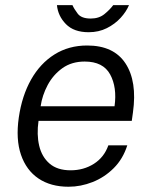

<svg xmlns="http://www.w3.org/2000/svg" viewBox="-20 -700 576 730"><path d="M240.5 10Q173 10 126.5 -21.2Q80 -52.5 59.8 -111.5Q39.5 -170.5 51.5 -253.5Q63.5 -336 98.2 -397.5Q133 -459 187.2 -493Q241.5 -527 311.5 -527Q412.5 -527 457.2 -458.8Q502 -390.5 485.5 -272.5L481 -240.5H126.5Q119 -188.5 129 -146Q139 -103.5 168.5 -78Q198 -52.5 248.5 -52.5Q298 -52.5 337 -77.2Q376 -102 392 -147.5H464Q447.5 -95.5 412.2 -60.5Q377 -25.5 332 -7.8Q287 10 240.5 10ZM134.5 -296H415.5Q425.5 -368 398.8 -417Q372 -466 302 -466Q252.5 -466 217.2 -440.8Q182 -415.5 161.2 -376.5Q140.5 -337.5 134.5 -296ZM317 -577.5Q261 -577.5 230.8 -608.2Q200.5 -639 196.5 -680.5H255.5Q261.5 -666.5 275.5 -648Q289.5 -629.5 325 -629.5Q356.5 -629.5 377.2 -646.5Q398 -663.5 410.5 -680.5H470.5Q460 -655.5 438.5 -632Q417 -608.5 386.2 -593Q355.5 -577.5 317 -577.5Z"/></svg>

Font: Public Sans Light
Style: Italic
Weight: 300
Italic angle: -8°
Designer: The Public Sans project authors (U.S. Web Design System). Libre Franklin designed by Pablo Impallari and Rodrigo Fuenzal
Version: Version 1.007; ttfautohint (v1.8.1) -l 8 -r 50 -G 200 -x 14 